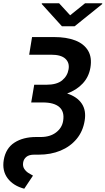

<svg xmlns="http://www.w3.org/2000/svg" viewBox="-22 -939 647 1178"><path d="M174.7 -711.6H310.4Q385.7 -711.6 439.3 -691.1Q492.9 -670.5 518.1 -628.7Q543.3 -587 532.7 -524.1Q523.1 -467 485.4 -426.7Q447.8 -386.4 389.9 -365.4Q451.7 -345.2 479.8 -303.1Q507.8 -261 497.5 -198.9Q486.9 -132.8 447.8 -86.1Q408.7 -39.4 349.1 -14.7Q289.4 9.9 216.3 9.9H188.2Q155.9 9.9 139.6 23.6Q123.2 37.3 120 58.2Q116.5 81 126.8 96.8Q137.1 112.6 152.7 122.5Q168.3 132.5 180.4 138.5L126.8 218.8Q59.3 201 24.7 154.7Q-9.9 108.3 1.1 41.9Q13.5 -29.8 66.8 -64.1Q120 -98.4 199.6 -98.4H228Q285.2 -98.4 321.9 -126.4Q358.7 -154.5 365.4 -197.4Q374.6 -253.6 342.2 -282Q309.7 -310.4 240.8 -310.4H169.4L175.1 -343L187.9 -419H261.4Q326.7 -419 359.4 -446Q392 -473 398.8 -514.2Q405.5 -554.3 378.9 -578.8Q352.3 -603.3 292.6 -603.3H157ZM340.6 -919 408.4 -845.2 500 -919H605.1V-914.1L435.7 -777.7H358L234.4 -914.1V-919Z"/></svg>

Font: Inter UI Semi Bold
Style: Italic
Weight: 600
Italic angle: -9.39999°
Designer: Rasmus Andersson
Foundry: rsms
Version: 3.2;8d6f07862